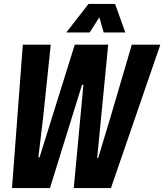

<svg xmlns="http://www.w3.org/2000/svg" viewBox="-20 -956 835 976"><path d="M41 0 96 -729H238L199 -356L175 -156H181L360 -729H530L474 -153H479L541 -358L650 -729H795L544 0H355L404 -525H397L234 0ZM317 -791 430 -936H565L617 -791H507L485 -868L436 -791Z"/></svg>

Font: Mona Sans Condensed
Style: Bold Italic
Weight: 700
Width: 3
Italic angle: -11.7°
Designer: Deni Anggara
Foundry: GitHub
Version: Version 1.001; ttfautohint (v1.8.4.7-5d5b);gftools[0.9.31]